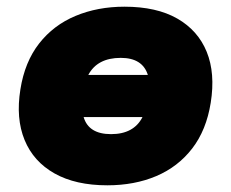

<svg xmlns="http://www.w3.org/2000/svg" viewBox="-20 -542 691 574"><path d="M27 0ZM301 12Q206 12 143 -23.5Q80 -59 53.5 -123.5Q27 -188 41 -275Q54 -357 97 -412Q140 -467 206 -494.5Q272 -522 352 -522Q448 -522 510 -486.5Q572 -451 598 -387Q624 -323 610 -235Q597 -153 554.5 -98Q512 -43 447 -15.5Q382 12 301 12ZM341 -369Q271 -369 244 -318H422Q406 -369 341 -369ZM312 -141Q380 -141 406 -192H230Q245 -141 312 -141Z"/></svg>

Font: Winston Black
Style: Italic
Weight: 900
Italic angle: -9°
Designer: Original fonts by Vernon Adams / Changes by Cristiano Sobral
Foundry: VOriginal fonts by Vernon Adams / Changes by Cristiano Sobral
Version: Version 2.503;July 17, 2020;FontCreator 13.0.0.2655 64-bit